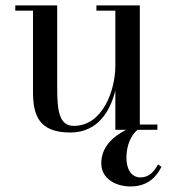

<svg xmlns="http://www.w3.org/2000/svg" viewBox="-20 -480 638 710"><path d="M497 -19.5V-460H336.5V-440.5H406.5V-235.5C406.5 -149.5 361.5 -14.5 253 -14.5C198.5 -14.5 191.5 -71.5 191.5 -155.5V-460H36.5V-440.5H102V-141C102 -54 123.5 10 240 10C341 10 387.5 -68 406.5 -145.5V0H446C398.5 24.5 354.5 63.5 354.5 123.5C354.5 183.5 411.5 209.5 462.5 209.5C534 209.5 562.5 165 577 137L564.5 128C550 154 532 176 499.5 176C465.5 176 447.5 145.5 447.5 103.5C447.5 58 464 20.5 488.5 0H562V-19.5Z"/></svg>

Font: Bodoni* 11
Style: Regular
Weight: 400
Version: Version 2.3